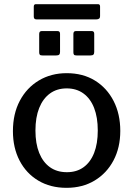

<svg xmlns="http://www.w3.org/2000/svg" viewBox="-20 -891 639 921"><path d="M299 10Q222 10 164 -24.5Q106 -59 74 -120.5Q42 -182 42 -262Q42 -345 75 -407.5Q108 -470 166.5 -505Q225 -540 300 -540Q378 -540 435.5 -504.5Q493 -469 525 -406.5Q557 -344 557 -263Q557 -183 524.5 -121.5Q492 -60 434 -25Q376 10 299 10ZM301 -65Q348 -65 381 -89Q414 -113 431.5 -157.5Q449 -202 449 -265Q449 -328 431.5 -373Q414 -418 380.5 -442.5Q347 -467 300 -467Q253 -467 219.5 -442.5Q186 -418 168 -373Q150 -328 150 -265Q150 -202 168 -157.5Q186 -113 219.5 -89Q253 -65 301 -65ZM268 -729V-642Q268 -633 264 -629Q260 -625 249 -625H184Q174 -625 171 -628.5Q168 -632 168 -640V-728Q168 -742 180 -742H256Q268 -742 268 -729ZM432 -729V-642Q432 -633 428 -629Q424 -625 413 -625H348Q338 -625 335 -628.5Q332 -632 332 -640V-728Q332 -742 344 -742H420Q432 -742 432 -729ZM460 -860V-813Q460 -798 442 -798H155Q148 -798 145 -801.5Q142 -805 142 -812V-859Q142 -871 152 -871H450Q460 -871 460 -860Z"/></svg>

Font: Libre Franklin Medium
Style: Regular
Weight: 500
Designer: Pablo Impallari, Rodrigo Fuenzalida, Nhung Nguyen
Foundry: Impallari Type
Version: Version 3.000